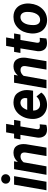

<svg xmlns="http://www.w3.org/2000/svg" viewBox="1152 -1930 788 3132"><g transform="rotate(-90 1546.0 -364.0)"><path d="M116.2 -662.6C116.7 -640.6 124.5 -623 139.6 -610.4C154.8 -597.7 172.4 -591.3 191.4 -591.3C192.4 -591.3 193.4 -591.3 194.3 -591.3C217.3 -591.8 235.4 -599.6 249.5 -614.3C263.2 -628.9 270 -646 270 -665C270 -665.5 270 -666.5 270 -667.5C269.5 -688.5 261.7 -705.6 246.6 -718.8C231.4 -731.9 214.4 -738.3 194.8 -738.3C193.8 -738.3 192.9 -738.3 191.9 -738.3C170.9 -738.3 152.8 -731.4 138.2 -717.3C123.5 -703.1 116.2 -686 116.2 -665.5C116.2 -664.6 116.2 -663.6 116.2 -662.6ZM238.8 -528.3H100.1L8.3 0H147Z M352.5 -528.3 260.7 0H398.4L464.4 -373C492.2 -406.7 522.9 -423.3 557.6 -423.3C559.1 -423.3 560.1 -423.3 561.5 -423.3C599.1 -422.4 619.6 -405.3 624 -372.1C624.5 -368.2 624.5 -364.3 624.5 -359.9C624.5 -353 624 -345.2 623 -337.4L566.4 0H704.1L759.8 -335.9C761.2 -349.6 761.7 -362.3 761.7 -374.5C761.7 -419.4 751.5 -457.5 730 -489.3C709 -521 673.3 -537.1 623.5 -538.1C622.1 -538.1 620.6 -538.1 618.7 -538.1C560.5 -538.1 510.7 -514.2 469.7 -466.3L481.4 -528.8Z M953.1 -658.2 930.7 -528.3H856L837.9 -424.8H912.6L867.2 -146C866.7 -139.2 866.2 -131.8 866.2 -125.5C866.2 -87.9 876.5 -56.2 897 -30.8C917.5 -4.9 950.2 8.3 995.6 8.8C997.6 8.8 1000 8.8 1002 8.8C1027.8 8.8 1052.2 4.9 1074.7 -2.4L1084.5 -110.4C1064.9 -108.9 1051.8 -107.9 1045.4 -107.9C1043.9 -107.9 1043.5 -107.9 1042.5 -107.9C1024.9 -108.4 1014.2 -112.8 1010.3 -120.1C1006.3 -127.4 1004.4 -136.2 1004.4 -146.5C1004.4 -150.4 1004.9 -155.3 1005.4 -160.2L1050.3 -424.8H1138.2L1156.2 -528.3H1068.4L1091.3 -658.2Z M1395.5 9.8C1397 9.8 1398.9 9.8 1400.4 9.8C1441.4 9.8 1480.5 1.5 1517.1 -14.6C1553.7 -31.2 1582 -54.7 1602.1 -84.5L1539.1 -162.6C1502.4 -124 1460 -104.5 1412.1 -104.5C1410.2 -104.5 1408.7 -104.5 1407.2 -104.5C1376.5 -105 1352.1 -115.2 1335 -135.3C1317.4 -154.8 1309.1 -180.2 1309.1 -211.4C1309.1 -213.9 1309.1 -215.8 1309.1 -218.3H1632.8L1640.6 -278.3C1642.1 -293 1643.1 -306.6 1643.1 -320.3C1643.1 -376.5 1627.4 -426.3 1595.7 -470.2C1564 -514.2 1514.2 -536.6 1446.3 -538.1C1443.8 -538.1 1441.4 -538.1 1438.5 -538.1C1394 -538.1 1352.1 -526.9 1314 -504.4C1275.4 -481.4 1243.7 -448.7 1218.8 -405.8C1193.8 -362.8 1178.7 -315.4 1173.8 -264.2L1172.4 -244.6C1171.9 -236.3 1171.4 -227.5 1171.4 -219.2C1171.4 -182.1 1179.2 -146 1195.3 -110.8C1211.4 -75.2 1237.3 -46.4 1272.9 -24.4C1308.6 -2 1349.1 9.3 1395.5 9.8ZM1439.5 -424.3C1478.5 -423.8 1505.4 -401.4 1511.7 -363.8C1512.7 -358.4 1512.7 -353 1512.7 -347.2C1512.7 -340.8 1512.2 -334 1511.2 -326.7L1508.3 -314H1318.8C1334.5 -355 1352.1 -383.8 1371.1 -399.9C1390.6 -416 1412.6 -424.3 1436.5 -424.3C1437.5 -424.3 1438.5 -424.3 1439.5 -424.3Z M1762.7 -528.3 1670.9 0H1808.6L1874.5 -373C1902.3 -406.7 1933.1 -423.3 1967.8 -423.3C1969.2 -423.3 1970.2 -423.3 1971.7 -423.3C2009.3 -422.4 2029.8 -405.3 2034.2 -372.1C2034.7 -368.2 2034.7 -364.3 2034.7 -359.9C2034.7 -353 2034.2 -345.2 2033.2 -337.4L1976.6 0H2114.3L2169.9 -335.9C2171.4 -349.6 2171.9 -362.3 2171.9 -374.5C2171.9 -419.4 2161.6 -457.5 2140.1 -489.3C2119.1 -521 2083.5 -537.1 2033.7 -538.1C2032.2 -538.1 2030.8 -538.1 2028.8 -538.1C1970.7 -538.1 1920.9 -514.2 1879.9 -466.3L1891.6 -528.8Z M2363.3 -658.2 2340.8 -528.3H2266.1L2248 -424.8H2322.8L2277.3 -146C2276.9 -139.2 2276.4 -131.8 2276.4 -125.5C2276.4 -87.9 2286.6 -56.2 2307.1 -30.8C2327.6 -4.9 2360.4 8.3 2405.8 8.8C2407.7 8.8 2410.2 8.8 2412.1 8.8C2438 8.8 2462.4 4.9 2484.9 -2.4L2494.6 -110.4C2475.1 -108.9 2461.9 -107.9 2455.6 -107.9C2454.1 -107.9 2453.6 -107.9 2452.6 -107.9C2435.1 -108.4 2424.3 -112.8 2420.4 -120.1C2416.5 -127.4 2414.6 -136.2 2414.6 -146.5C2414.6 -150.4 2415 -155.3 2415.5 -160.2L2460.4 -424.8H2548.3L2566.4 -528.3H2478.5L2501.5 -658.2Z M2842.3 -538.1C2839.4 -538.1 2836.9 -538.1 2834.5 -538.1C2764.2 -538.1 2704.1 -513.2 2654.3 -462.4C2604.5 -412.1 2575.2 -343.3 2566.9 -255.9C2565.9 -245.1 2565.4 -234.4 2565.4 -223.6C2565.4 -187 2572.3 -150.4 2586.4 -114.3C2600.6 -78.1 2624.5 -48.8 2658.2 -25.9C2691.9 -2.9 2731.4 9.3 2777.3 9.8C2779.3 9.8 2780.8 9.8 2782.7 9.8C2855.5 9.8 2916.5 -15.6 2966.8 -66.9C3017.1 -118.2 3046.4 -186 3053.7 -270C3054.7 -281.2 3055.2 -292 3055.2 -302.7C3055.2 -339.8 3048.3 -376.5 3034.2 -413.1C3020 -449.2 2996.6 -479 2962.9 -502.4C2929.2 -525.4 2888.7 -537.6 2842.3 -538.1ZM2703.1 -205.6C2703.1 -210.4 2703.1 -215.3 2703.1 -220.2C2703.1 -280.8 2714.4 -330.1 2737.8 -367.7C2761.2 -405.3 2792.5 -424.3 2831.5 -424.3C2833 -424.3 2834 -424.3 2835.4 -424.3C2886.7 -422.9 2915 -382.8 2917.5 -320.3C2917.5 -316.4 2917.5 -312 2917.5 -308.1C2917.5 -248 2906.2 -199.2 2883.3 -161.1C2860.4 -122.6 2828.6 -103.5 2788.1 -103.5C2786.6 -103.5 2785.6 -103.5 2784.2 -103.5C2733.4 -105 2704.6 -143.1 2703.1 -205.6Z"/></g></svg>

Font: Roboto
Style: Bold Italic
Weight: 700
Italic angle: -12°
Designer: Google
Version: Version 2.137; 2017